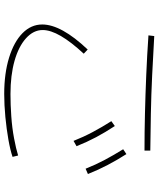

<svg xmlns="http://www.w3.org/2000/svg" viewBox="60 -836 759 920"><g transform="rotate(90 440.0 -376.5)"><path d="M97.8 -198.9Q97.8 -244.4 127.8 -298.9Q157.8 -353.3 217.8 -416.7L237.8 -397.8Q181.1 -336.7 152.8 -287.8Q124.4 -238.9 124.4 -201.1Q124.4 -156.7 163.9 -121.1Q203.3 -85.6 272.2 -66.1Q341.1 -46.7 431.1 -46.7Q482.2 -46.7 537.8 -50.6Q593.3 -54.4 643.3 -63.9Q693.3 -73.3 725.6 -83.3L732.2 -56.7Q700 -45.6 649.4 -36.7Q598.9 -27.8 541.1 -22.2Q483.3 -16.7 431.1 -16.7Q332.2 -16.7 256.7 -40Q181.1 -63.3 139.4 -104.4Q97.8 -145.6 97.8 -198.9ZM702.2 -688.9Q614.4 -688.9 524.4 -691.1Q434.4 -693.3 341.1 -697.2Q247.8 -701.1 150 -707.8L153.3 -735.6Q247.8 -730 341.1 -725.6Q434.4 -721.1 525 -719.4Q615.6 -717.8 702.2 -716.7ZM655.6 -348.9Q636.7 -396.7 613.3 -440.6Q590 -484.4 561.1 -530L584.4 -546.7Q614.4 -501.1 637.8 -457.2Q661.1 -413.3 681.1 -363.3ZM788.9 -406.7Q770 -454.4 746.7 -498.3Q723.3 -542.2 695.6 -586.7L718.9 -602.2Q747.8 -556.7 771.1 -512.2Q794.4 -467.8 814.4 -417.8Z"/></g></svg>

Font: Paperlogy 1 Thin
Style: Regular
Weight: 250
Designer: redesigned by Lee Juim, glyphs from Gmarket Sans & Montserrat
Foundry: PT&
Version: Version 1.001